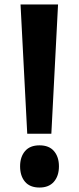

<svg xmlns="http://www.w3.org/2000/svg" viewBox="-20 -830 354 860"><path d="M240 -810 210 -231H102L72 -810ZM244 -85Q244 -42 221.5 -16Q199 10 157 10Q114 10 92 -16Q70 -42 70 -85Q70 -127 92 -153Q114 -179 157 -179Q200 -179 222 -153Q244 -127 244 -85Z"/></svg>

Font: TypoPRO Sinkin Sans
Style: 600 SemiBold
Weight: 600
Designer: Keith Bates
Foundry: K-Type
Version: Sinkin Sans (version 1.0)  by Keith Bates   •   © 2014   www